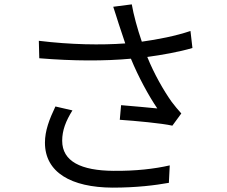

<svg xmlns="http://www.w3.org/2000/svg" viewBox="-20 -818 1040 880"><path d="M312 -312 234 -330C206 -271 186 -219 186 -164C186 -28 306 41 496 42C607 42 692 31 754 20L758 -60C688 -44 602 -34 500 -35C352 -36 265 -78 265 -173C265 -221 282 -264 312 -312ZM158 -631 160 -551C317 -538 461 -538 580 -549C614 -466 662 -378 701 -321C665 -325 591 -331 535 -336L529 -269C601 -264 722 -253 770 -242L811 -298C796 -315 781 -332 767 -351C730 -403 686 -480 655 -557C722 -566 801 -580 862 -598L853 -676C785 -653 702 -637 630 -627C610 -685 592 -751 584 -798L499 -787C508 -761 517 -730 524 -709L554 -619C444 -611 305 -613 158 -631Z"/></svg>

Font: Noto Sans CJK JP
Style: Regular
Weight: 400
Designer: Ryoko NISHIZUKA 西塚涼子 (kana, bopomofo & ideographs); Paul D. Hunt (Latin, Greek & Cyrillic); Sandoll Communications 산돌커뮤니
Foundry: Adobe
Version: Version 2.004;hotconv 1.0.118;makeotfexe 2.5.65603